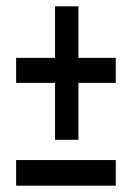

<svg xmlns="http://www.w3.org/2000/svg" viewBox="-20 -595 415 607"><path d="M154 -153V-333H31V-412H154V-575H228V-412H346V-333H228V-153ZM31 -8V-89H346V-8Z"/></svg>

Font: Inconsolata Condensed SemiBold
Style: Regular
Weight: 600
Width: 3
Monospace: yes
Designer: Raph Levien, Cyreal, Brenton Simpson
Foundry: Raph Levien, Cyreal, Google
Version: Version 3.100; ttfautohint (v1.8.4.7-5d5b)